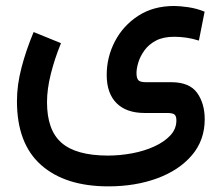

<svg xmlns="http://www.w3.org/2000/svg" viewBox="-20 -395 761 658"><path d="M189 -247.1Q167 -193.4 154.1 -141.4Q141.1 -89.4 141.1 -44.9Q141.1 50.8 190.7 94.2Q240.2 137.7 348.6 138.2Q391.1 138.2 432.9 130.4Q474.6 122.6 508.8 106.9Q543 91.3 563.7 69.1Q584.5 46.9 584.5 17.6Q584.5 3.4 578.4 -2.2Q572.3 -7.8 552.2 -7.8H475.6Q413.1 -7.8 379.4 -41.5Q345.7 -75.2 345.7 -138.2Q345.7 -199.2 373.8 -253.2Q401.9 -307.1 453.6 -340.8Q505.4 -374.5 577.1 -374.5Q595.2 -374.5 624.5 -370.4Q653.8 -366.2 681.2 -355L661.6 -255.9Q640.6 -262.7 618.7 -265.9Q596.7 -269 577.1 -269Q539.6 -269 514.6 -255.9Q489.7 -242.7 475.1 -222.4Q460.4 -202.1 454.1 -181.2Q447.8 -160.2 447.8 -144.5Q447.8 -127.4 453.9 -120.4Q460 -113.3 480.5 -113.3H568.4Q629.9 -112.8 655.8 -76.4Q681.6 -40 681.6 13.7Q681.6 85.4 637.7 137Q593.8 188.5 518.8 216.1Q443.8 243.7 351.1 243.7Q203.6 243.7 120.8 170.4Q38.1 97.2 38.1 -48.3Q38.1 -103.5 53.5 -162.6Q68.8 -221.7 95.2 -285.2Z"/></svg>

Font: Vazir Medium
Style: Medium
Weight: 500
Designer: Saber Rastikerdar
Foundry: Saber Rastikerdar
Version: Version 30.0.0